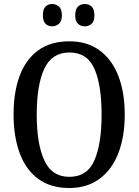

<svg xmlns="http://www.w3.org/2000/svg" viewBox="-20 -932 694 962"><path d="M327 10Q233 10 171 -36Q109 -82 78.5 -165Q48 -248 48 -359Q48 -470 78.5 -552Q109 -634 171 -679.5Q233 -725 328 -725Q417 -725 479 -679.5Q541 -634 573 -551.5Q605 -469 605 -358Q605 -247 573 -164.5Q541 -82 478.5 -36Q416 10 327 10ZM327 -46Q417 -46 453 -128.5Q489 -211 489 -358Q489 -506 453 -587.5Q417 -669 328 -669Q240 -669 202 -587.5Q164 -506 164 -358Q164 -211 202 -128.5Q240 -46 327 -46ZM405 -800Q385 -800 371 -812.5Q357 -825 357 -855Q357 -887 371 -899.5Q385 -912 405 -912Q424 -912 438.5 -899.5Q453 -887 453 -855Q453 -825 438.5 -812.5Q424 -800 405 -800ZM241 -800Q222 -800 208.5 -812.5Q195 -825 195 -855Q195 -887 208.5 -899.5Q222 -912 241 -912Q260 -912 275 -899.5Q290 -887 290 -855Q290 -825 275 -812.5Q260 -800 241 -800Z"/></svg>

Font: Noto Serif Tamil Condensed Medium
Style: Regular
Weight: 500
Width: 3
Designer: Indian Type Foundry, Tom Grace, and the Monotype Design Team
Foundry: Monotype Imaging Inc.
Version: Version 2.004; ttfautohint (v1.8.4.7-5d5b)